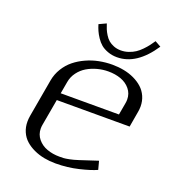

<svg xmlns="http://www.w3.org/2000/svg" viewBox="-143 -908 952 1033"><g transform="rotate(20 333.5 -391.0)"><path d="M74.2 -183.1 112.3 -399.9Q119.1 -438 138.9 -470.2Q158.7 -502.4 186.5 -524.9Q214.4 -547.4 249.3 -563.2Q284.2 -579.1 321.3 -586.4Q358.4 -593.8 396.5 -593.8Q431.2 -593.8 463.1 -587.6Q495.1 -581.5 522.9 -568.4Q550.8 -555.2 571.3 -536.6Q591.8 -518.1 603.8 -491.5Q615.7 -464.8 615.7 -433.1Q615.7 -417 612.3 -399.9L597.2 -312.5H180.2L153.3 -160.6Q151.4 -149.9 151.4 -139.6Q151.4 -105.5 172.4 -80.1Q193.4 -54.7 225.8 -43Q258.3 -31.2 297.4 -31.2Q312 -31.2 321.8 -31.7Q331.5 -32.2 353.8 -36.6Q376 -41 402.8 -49.8L505.4 -83.5L518.1 -35.6Q484.4 -20 420.9 -4.9Q357.4 10.3 290 10.3Q255.4 10.3 223.6 4.2Q191.9 -2 164.1 -14.9Q136.2 -27.8 115.5 -46.4Q94.7 -64.9 83 -91.6Q71.3 -118.2 71.3 -149.9Q71.3 -166 74.2 -183.1ZM533.2 -422.9Q535.2 -433.6 535.2 -444.3Q535.2 -478.5 514.4 -503.7Q493.7 -528.8 461.2 -540.5Q428.7 -552.2 389.2 -552.2Q357.4 -552.2 326.4 -543.9Q295.4 -535.6 269 -520Q242.7 -504.4 223.9 -479.2Q205.1 -454.1 199.7 -422.9L187.5 -354H521ZM404.8 -639.6Q376 -639.6 351.6 -648.7Q327.1 -657.7 311.5 -670.9Q295.9 -684.1 283.2 -703.4Q270.5 -722.7 263.7 -738.3Q256.8 -753.9 251 -772.9L292 -792Q297.4 -775.4 302.7 -762.2Q308.1 -749 318.1 -732.9Q328.1 -716.8 340.3 -706.3Q352.5 -695.8 371.1 -688.5Q389.6 -681.2 412.1 -681.2Q434.6 -681.2 455.8 -688.5Q477.1 -695.8 492.9 -706.3Q508.8 -716.8 524.4 -732.9Q540 -749 550 -762.2Q560.1 -775.4 571.3 -792L605.5 -772.9Q517.1 -639.6 404.8 -639.6Z"/></g></svg>

Font: Resagnicto
Style: Italic
Weight: 500
Italic angle: -10°
Version: Version 0.999